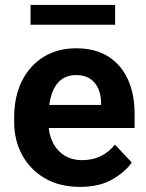

<svg xmlns="http://www.w3.org/2000/svg" viewBox="-20 -729 579 759"><path d="M296.6 9.8Q215.5 9.8 157.1 -24.4Q98.7 -58.6 67.4 -116.7Q36 -174.9 36 -246.2V-265.5Q36 -346.4 66.2 -407.8Q96.4 -469.1 151.7 -503.6Q207 -538.1 281.3 -538.1Q356.7 -538.1 408.1 -505.5Q459.4 -472.9 485.7 -414.8Q512.1 -356.7 512.1 -279.3V-222.9H95.3V-314.3H379.6V-324.6Q379.1 -354.5 368.4 -378.9Q357.7 -403.3 336.1 -417.8Q314.6 -432.2 280.5 -432.2Q242.7 -432.2 218.4 -411Q194.1 -389.8 182.8 -352.2Q171.4 -314.6 171.4 -265.5V-246.2Q171.4 -202.8 187.3 -168.9Q203.2 -135 233.3 -115.4Q263.3 -95.9 305 -95.9Q344.3 -95.9 377.2 -111.3Q410.2 -126.8 434.2 -157.4L500.9 -86.7Q476.1 -50.3 424.9 -20.3Q373.7 9.8 296.6 9.8ZM435.1 -709.5V-631.1H100.7V-709.5Z"/></svg>

Font: Vazirmatn
Style: Regular
Weight: 400
Designer: Saber Rastikerdar
Foundry: Saber Rastikerdar
Version: Version 33.003;September 2, 2022;FontCreator 14.0.0.2862 64-